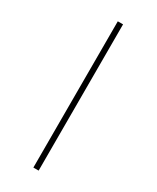

<svg xmlns="http://www.w3.org/2000/svg" viewBox="-248 -829 930 1137"><g transform="rotate(30 216.5 -260.0)"><path d="M197 240V-760H233V240Z"/></g></svg>

Font: Noto Serif Display ExtraCondensed Light
Style: Italic
Weight: 300
Width: 2
Italic angle: -12°
Designer: Monotype Design Team
Foundry: Monotype Imaging Inc.
Version: Version 2.009